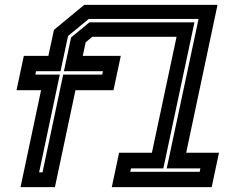

<svg xmlns="http://www.w3.org/2000/svg" viewBox="-20 -770 971 790"><path d="M64.5 0 149 -399H48L78 -540H179L202 -647L326.5 -750H875L746 -141.5H881L851 0H440L470 -141.5H605L706.5 -618.5H359.5L332.5 -596L320.5 -540H477L447 -399H290.5L206 0ZM141 -61H155L240 -463H400.5L403.5 -477H243L272.5 -616L348 -678H780L652 -77H519L516 -63H801.5L804.5 -77H666L797 -692H345L260 -622L229 -477H128.5L125.5 -463H226Z"/></svg>

Font: Tourney
Style: Bold Italic
Weight: 700
Italic angle: -12°
Version: Version 1.015